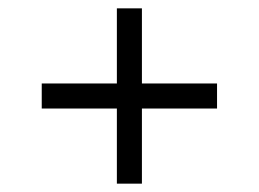

<svg xmlns="http://www.w3.org/2000/svg" viewBox="-20 -530 620 460"><path d="M260 -270H80V-330H260V-510H320V-330H500V-270H320V-90H260Z"/></svg>

Font: Raigarh
Style: Bold
Weight: 700
Designer: jaikishan Patel
Foundry: MagicType
Version: Version 1.000